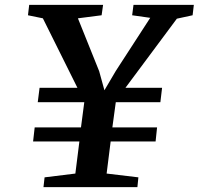

<svg xmlns="http://www.w3.org/2000/svg" viewBox="-20 -766 814 786"><path d="M142 -406.5H297L155.5 -691L94.5 -703.5L99.5 -746H402L396 -703.5L299 -691L386 -474.5L407.5 -396.5L454 -475.5L595 -693L521 -703.5L526.5 -746H773.5L768.5 -703.5L704 -689.5L493.5 -406.5H643.5L636.5 -347.5H454L440 -244.5H623L617 -187H433L416.5 -55.5L546.5 -40L542.5 0H158L162.5 -40L288.5 -55.5L305 -187H115.5L122 -244.5H311.5L325 -347.5H134.5Z"/></svg>

Font: Merriweather 48pt
Style: Bold Italic
Weight: 700
Italic angle: -7.8°
Version: Version 2.101